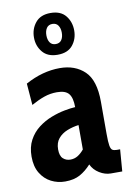

<svg xmlns="http://www.w3.org/2000/svg" viewBox="-87 -819 597 883"><g transform="rotate(-10 211.5 -377.5)"><path d="M145 10Q110 10 79.8 -5.5Q49.5 -21 30.8 -52Q12 -83 12 -129Q12 -174 29.5 -206.2Q47 -238.5 75.2 -260Q103.5 -281.5 135.8 -294Q168 -306.5 198.2 -312.2Q228.5 -318 249 -319Q249 -362 233.5 -381.5Q218 -401 178 -401Q146.5 -401 118 -391Q89.5 -381 57 -363L49 -464Q129.5 -508 210 -508Q281.5 -508 325.8 -465.5Q370 -423 370 -323V-172Q370 -134.5 373 -117.8Q376 -101 383.2 -96.5Q390.5 -92 403 -92H419L411 10H358Q331 10 305 -6Q279 -22 267 -48Q242.5 -21 214.5 -5.5Q186.5 10 145 10ZM186 -85Q205 -85 220.5 -94.5Q236 -104 250 -121V-235Q222 -231.5 196.2 -221.2Q170.5 -211 154.2 -191.5Q138 -172 138 -141Q138 -110.5 152 -97.8Q166 -85 186 -85ZM212 -570Q165.5 -570 141.8 -598.8Q118 -627.5 118 -667Q118 -707 141.8 -736Q165.5 -765 212 -765Q259.5 -765 282.8 -736Q306 -707 306 -667Q306 -627.5 282.8 -598.8Q259.5 -570 212 -570ZM212 -620Q230 -620 239 -633Q248 -646 248 -667Q248 -687.5 239 -700.8Q230 -714 212 -714Q194 -714 185 -700.8Q176 -687.5 176 -667Q176 -646 185 -633Q194 -620 212 -620Z"/></g></svg>

Font: Cabin Condensed
Style: Bold
Weight: 700
Width: 3
Designer: Pablo Impallari
Foundry: Pablo Impallari. http://www.impallari.com Igino Marini. http://www.ikern.com
Version: Version 3.001; ttfautohint (v1.8.3)